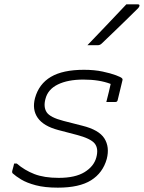

<svg xmlns="http://www.w3.org/2000/svg" viewBox="-20 -855 662 883"><path d="M366 -534Q414 -534 451.5 -526Q489 -518 513 -509Q537 -500 541 -495Q545 -491 543 -485L521 -394Q519 -386 511 -386H469L471 -394Q476 -413 480.5 -432Q485 -451 489 -469Q463 -479 432 -484Q401 -489 363 -489Q292 -489 246 -466.5Q200 -444 189 -400Q179 -363 194.5 -339Q210 -315 272 -299L358 -277Q435 -258 460 -218.5Q485 -179 471 -124Q453 -60 399 -26Q345 8 246 8Q186 8 144.5 -3Q103 -14 77.5 -29.5Q52 -45 38 -58Q35 -61 36 -68Q39 -81 41.5 -88.5Q44 -96 45 -103H57Q93 -72 138 -54.5Q183 -37 250 -37Q326 -37 369 -63.5Q412 -90 423 -131Q434 -172 415.5 -195Q397 -218 332 -235L248 -257Q180 -275 153.5 -313Q127 -351 141 -404Q159 -469 214 -501.5Q269 -534 366 -534ZM561 -835H614Q622 -835 621.5 -829Q621 -823 615 -817Q584 -787 560 -763Q536 -739 510 -714.5Q484 -690 448 -655Q440 -647 429 -647H382Q425 -692 471 -740Q517 -788 561 -835Z"/></svg>

Font: Recursive Mn Lnr St Lt
Style: Italic
Weight: 300
Italic angle: -15°
Monospace: yes
Version: Version 1.079;hotconv 1.0.112;makeotfexe 2.5.65598; ttfautoh